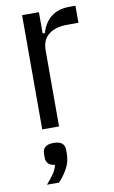

<svg xmlns="http://www.w3.org/2000/svg" viewBox="-87 -562 506 854"><g transform="rotate(-10 166.0 -135.0)"><path d="M76 0V-516H152V-420H162Q175 -465 206.5 -490.5Q238 -516 289 -516H317V-439H267Q213 -439 182.5 -415Q152 -391 152 -343V0ZM115 68Q165 68 165 108V126Q165 161 148 192Q131 223 108 246H54Q74 223 86.5 205.5Q99 188 105 165Q85 163 75 153Q65 143 65 126V108Q65 68 115 68Z"/></g></svg>

Font: IBM Plex Sans Cond
Style: Regular
Weight: 400
Width: 3
Designer: Mike Abbink, Paul van der Laan, Pieter van Rosmalen
Foundry: Bold Monday
Version: Version 1.3